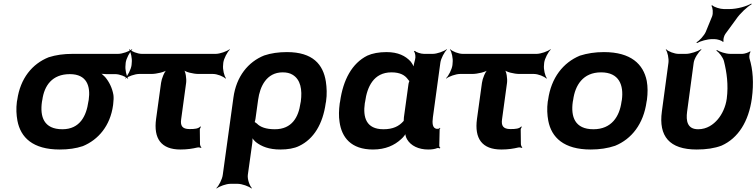

<svg xmlns="http://www.w3.org/2000/svg" viewBox="-20 -831 4255 1080"><path d="M686 -464 687 -478C690 -502 710 -539 724 -552L722 -554C707 -542 668 -528 644 -528H388C338 -528 295 -522 254 -509C161 -472 94 -390 77 -269L75 -259C70 -220 72 -185 78 -152C96 -58 164 10 316 10C365 10 407 4 446 -9C533 -45 600 -123 616 -239L617 -249C619 -266 620 -282 618 -297C611 -337 594 -371 571 -398C562 -407 548 -420 540 -424L538 -420C546 -416 564 -414 578 -414H629C653 -414 688 -400 699 -388L701 -390C691 -403 683 -440 686 -464ZM373 -414C469 -414 490 -346 479 -269L477 -259C466 -180 430 -104 331 -104C226 -104 204 -175 216 -259L218 -269C229 -349 273 -414 373 -414Z M1046 -105C1004 -105 994 -125 999 -160L1027 -365C1030 -389 1024 -429 1013 -441L1011 -439C1021 -426 1067 -415 1097 -415H1178C1202 -415 1237 -401 1248 -389L1251 -391C1241 -404 1232 -441 1235 -465L1236 -478C1239 -502 1259 -539 1273 -552L1271 -554C1256 -542 1217 -528 1193 -528H778C754 -528 719 -542 708 -554L706 -552C716 -539 724 -502 721 -478L720 -465C717 -441 698 -404 684 -391L685 -389C700 -401 739 -415 763 -415H831C861 -415 908 -426 922 -439L920 -441C905 -429 889 -389 886 -365L858 -162C843 -52 886 10 995 10C1034 10 1064 5 1089 -1C1096 -3 1107 -1 1111 1L1113 -2C1109 -5 1105 -14 1105 -21L1104 -104C1105 -109 1109 -115 1110 -117L1107 -120C1096 -107 1076 -105 1046 -105Z M1557 10C1598 10 1635 4 1663 -10C1745 -49 1796 -134 1812 -250L1814 -260C1820 -301 1818 -338 1813 -372C1798 -468 1740 -538 1594 -538C1548 -538 1504 -532 1466 -519C1376 -483 1309 -401 1293 -282L1233 153C1230 177 1211 214 1197 227L1199 229C1214 217 1252 203 1276 203H1317C1341 203 1380 217 1394 229L1397 227C1384 214 1371 177 1374 153L1399 -26C1401 -39 1401 -57 1398 -66L1394 -64C1397 -55 1409 -41 1419 -32C1451 -7 1493 10 1557 10ZM1526 -104C1477 -104 1444 -116 1425 -136C1421 -139 1412 -146 1410 -145L1411 -141C1413 -143 1417 -159 1417 -162L1432 -270C1442 -344 1479 -424 1570 -424C1592 -424 1610 -420 1625 -411C1671 -384 1681 -327 1672 -260L1670 -250C1659 -172 1622 -104 1526 -104Z M2439 -107 2441 -104 2438 -106C2411 -109 2411 -140 2415 -171L2457 -478C2460 -502 2480 -539 2494 -552L2492 -554C2477 -542 2438 -528 2414 -528H2365C2347 -528 2321 -537 2313 -545L2308 -542C2316 -535 2319 -510 2315 -497C2311 -482 2304 -458 2307 -446L2311 -447C2308 -457 2298 -475 2289 -486C2261 -516 2220 -538 2154 -538C2112 -538 2074 -531 2046 -518C1960 -475 1910 -382 1893 -260L1891 -250C1886 -212 1885 -177 1890 -145C1902 -59 1954 10 2078 10C2149 10 2199 -14 2236 -48C2249 -59 2263 -77 2265 -87H2260C2258 -77 2263 -58 2270 -47C2291 -11 2335 10 2388 10C2409 10 2424 8 2440 2C2444 1 2451 2 2454 4L2457 0C2454 -1 2450 -8 2451 -13L2453 -102C2452 -105 2456 -108 2457 -110L2454 -112C2453 -111 2450 -107 2448 -107ZM2278 -360 2252 -171C2251 -165 2252 -159 2251 -153C2251 -153 2251 -149 2252 -149L2253 -153C2252 -153 2249 -149 2249 -149C2224 -121 2191 -104 2137 -104C2039 -104 2021 -172 2032 -250L2034 -260C2045 -341 2081 -424 2182 -424C2231 -424 2258 -408 2275 -384C2276 -382 2284 -373 2285 -374L2284 -378C2283 -377 2278 -363 2278 -360Z M2851 -105C2809 -105 2799 -125 2804 -160L2832 -365C2835 -389 2829 -429 2818 -441L2816 -439C2826 -426 2872 -415 2902 -415H2983C3007 -415 3042 -401 3053 -389L3056 -391C3046 -404 3037 -441 3040 -465L3041 -478C3044 -502 3064 -539 3078 -552L3076 -554C3061 -542 3022 -528 2998 -528H2583C2559 -528 2524 -542 2513 -554L2511 -552C2521 -539 2529 -502 2526 -478L2525 -465C2522 -441 2503 -404 2489 -391L2490 -389C2505 -401 2544 -415 2568 -415H2636C2666 -415 2713 -426 2727 -439L2725 -441C2710 -429 2694 -389 2691 -365L2663 -162C2648 -52 2691 10 2800 10C2839 10 2869 5 2894 -1C2901 -3 2912 -1 2916 1L2918 -2C2914 -5 2910 -14 2910 -21L2909 -104C2910 -109 2914 -115 2915 -117L2912 -120C2901 -107 2881 -105 2851 -105Z M3063 -269 3061 -259C3056 -220 3058 -185 3064 -152C3082 -58 3151 10 3303 10C3353 10 3399 3 3440 -11C3533 -49 3600 -134 3617 -259L3619 -269C3624 -308 3624 -343 3618 -376C3599 -470 3529 -538 3377 -538C3327 -538 3283 -531 3242 -518C3148 -479 3080 -394 3063 -269ZM3478 -269 3476 -259C3465 -176 3420 -104 3318 -104C3213 -104 3190 -175 3202 -259L3204 -269C3215 -351 3259 -424 3361 -424C3463 -424 3489 -352 3478 -269Z M3899 10C3953 10 4000 3 4039 -12C4133 -54 4191 -148 4209 -276C4221 -365 4215 -440 4196 -502C4193 -512 4196 -533 4202 -540L4199 -542C4192 -536 4167 -528 4156 -528H4089C4061 -528 4027 -540 4012 -550L4010 -546C4025 -536 4046 -509 4052 -488C4068 -424 4078 -354 4068 -276C4062 -231 4042 -188 4017 -159C3993 -131 3957 -104 3907 -104C3846 -104 3838 -151 3845 -203L3882 -478C3885 -502 3909 -539 3926 -552L3923 -554C3905 -542 3863 -528 3839 -528H3797C3773 -528 3738 -542 3727 -554L3725 -552C3735 -539 3743 -502 3740 -478L3703 -204C3684 -65 3745 10 3899 10ZM3986 -740 3950 -652C3941 -631 3914 -602 3897 -592L3901 -589C3918 -599 3958 -611 3986 -611H3999C4014 -611 4041 -603 4045 -596L4051 -598C4046 -605 4052 -629 4060 -640L4120 -722C4142 -755 4183 -793 4208 -807L4206 -811C4181 -796 4127 -780 4082 -780H4052C4031 -780 3996 -791 3987 -801L3981 -799C3990 -789 3992 -757 3986 -740Z"/></svg>

Font: Asimov
Style: EdgeWideIt
Weight: 500
Designer: Google
Version: Version 2.000980: 2014